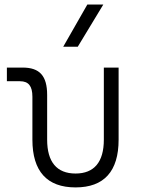

<svg xmlns="http://www.w3.org/2000/svg" viewBox="-20 -815 626 845"><path d="M312.5 9.8C438 9.8 502 -61 502 -200.2V-517.6H437V-200.2C437 -102.1 394.5 -51.3 312.5 -51.3C230 -51.3 187.5 -102.1 187.5 -200.2V-397C187.5 -481 154.8 -517.6 79.6 -517.6H10.3V-457.5H67.9C105.5 -457.5 122.6 -436.5 122.6 -389.2V-200.2C122.6 -61 187 9.8 312.5 9.8ZM258.3 -609.4H322.3L434.6 -794.9H364.3Z"/></svg>

Font: Cascadia Mono Light
Style: Regular
Weight: 300
Monospace: yes
Designer: Aaron Bell
Foundry: Saja Typeworks
Version: Version 2404.023